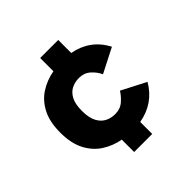

<svg xmlns="http://www.w3.org/2000/svg" viewBox="-181 -856 1011 1011"><g transform="rotate(-45 325.0 -350.0)"><path d="M258.5 0V-92Q201 -103 155.2 -133Q109.5 -163 82.5 -215.8Q55.5 -268.5 55.5 -347Q55.5 -426.5 82.5 -479Q109.5 -531.5 155.2 -561.2Q201 -591 258.5 -601.5V-700H393V-603Q450 -593 494.2 -561.5Q538.5 -530 568 -475L432 -405.5Q418 -436 392 -458.8Q366 -481.5 328.5 -481.5Q299.5 -481.5 274.2 -469.5Q249 -457.5 233 -428.2Q217 -399 217 -347Q217 -296 233 -266.2Q249 -236.5 274.2 -224Q299.5 -211.5 328.5 -211.5Q367.5 -211.5 393.5 -234.2Q419.5 -257 434 -281.5L569.5 -211.5Q510.5 -110 393 -89.5V0Z"/></g></svg>

Font: Trispace
Style: Bold
Weight: 700
Designer: Tyler Finck
Foundry: Etcetera Type Company
Version: Version 1.210; ttfautohint (v1.8.3)